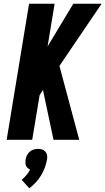

<svg xmlns="http://www.w3.org/2000/svg" viewBox="-20 -755 569 1037"><path d="M408 0H269L212 -269L194 -241L154 0H16L137 -735H275L237 -504L376 -735H529L301 -399ZM138 262 97 216Q111 205 122.5 191Q134 177 143 161Q136 158 129.5 152.5Q123 147 120.5 140Q118 133 117.5 124.5Q117 116 118 107Q120 95 125.5 84Q131 73 140.5 64.5Q150 56 162 52.5Q174 49 186 49Q198 49 208 52.5Q218 56 225.5 64.5Q233 73 234.5 84Q236 95 234 107Q230 129 222 150.5Q214 172 202 192Q190 212 174 229.5Q158 247 138 262Z"/></svg>

Font: Iosevka Heavy
Style: Italic
Weight: 900
Italic angle: -9°
Monospace: yes
Designer: Belleve Invis
Foundry: Belleve Invis
Version: Version 32.5.0; ttfautohint (v1.8.4)